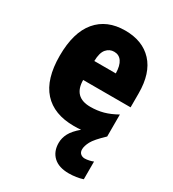

<svg xmlns="http://www.w3.org/2000/svg" viewBox="-193 -667 912 1013"><g transform="rotate(30 263.5 -161.0)"><path d="M384 95Q384 112 394.5 121Q405 130 420 130Q432 130 447.5 126.5Q463 123 471 119V227Q454 233 431 236.5Q408 240 386 240Q325 240 292.5 209.5Q260 179 260 127Q260 97 275 68.5Q290 40 328 8Q308 10 285 10Q163 10 99 -61Q35 -132 35 -274Q35 -416 96.5 -489Q158 -562 269 -562Q375 -562 435 -497.5Q495 -433 495 -310V-225H206Q207 -121 309 -121Q351 -121 387.5 -131Q424 -141 465 -164V-30Q413 19 398.5 46.5Q384 74 384 95ZM274 -436Q246 -436 227 -414Q208 -392 207 -341H338Q337 -388 320.5 -412Q304 -436 274 -436Z"/></g></svg>

Font: Noto Sans Bengali Condensed Black
Style: Regular
Weight: 900
Width: 3
Designer: Joana Ranito - Universal Thirst; Jelle Bosma - Monotype Design Team
Foundry: Universal Thirst ehf.
Version: Version 3.000; ttfautohint (v1.8.4.7-5d5b)